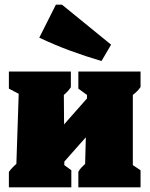

<svg xmlns="http://www.w3.org/2000/svg" viewBox="-20 -801 642 821"><path d="M18 0V-66Q32 -85 50 -100L60 -400L18 -422V-495H283V-428Q271 -410 253 -395L254 -269L352 -380V-395L315 -422V-495H581V-429Q570 -412 548 -395V-95L581 -73V0H315V-66Q320 -76 328 -84.5Q336 -93 344 -100L347 -214L255 -110V-95L285 -73V0ZM414 -540Q346 -560 279.5 -584.5Q213 -609 148 -640L219 -781H245L455 -610Z"/></svg>

Font: Piazzolla Black
Style: Regular
Weight: 900
Designer: Juan Pablo del Peral
Foundry: Huerta Tipografica
Version: Version 1.330